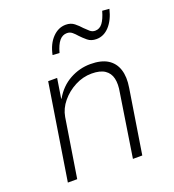

<svg xmlns="http://www.w3.org/2000/svg" viewBox="-132 -824 838 926"><g transform="rotate(-20 287.0 -361.0)"><path d="M58 0 136 -492H182L166 -391H168Q199 -445 249 -472.5Q299 -500 355 -500Q410 -500 443 -479.5Q476 -459 488.5 -420.5Q501 -382 492 -328L440 0H392L442 -322Q450 -364 443 -393.5Q436 -423 412 -439Q388 -455 345 -455Q300 -455 259 -433.5Q218 -412 189.5 -377.5Q161 -343 154 -302L106 0ZM234 -601 199 -603Q210 -657 240 -688Q270 -719 308 -719Q334 -719 351.5 -705Q369 -691 383 -675Q395 -663 406.5 -653Q418 -643 433 -643Q456 -643 471 -663Q486 -683 497 -722L533 -719Q520 -665 491.5 -634Q463 -603 425 -603Q398 -603 380.5 -617.5Q363 -632 349 -647Q338 -660 326.5 -669.5Q315 -679 300 -679Q277 -679 261 -660Q245 -641 234 -601Z"/></g></svg>

Font: Nunito Sans 7pt SemiCondensed ExtraLight
Style: Italic
Weight: 250
Width: 4
Italic angle: -9°
Designer: Vernon Adams
Foundry: Vernon Adams
Version: Version 3.101;gftools[0.9.27]